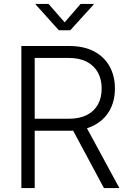

<svg xmlns="http://www.w3.org/2000/svg" viewBox="-20 -963 667 983"><path d="M89.4 0V-727.5H334Q409.2 -727.5 461.4 -700Q513.7 -672.4 541 -623.3Q568.4 -574.2 568.4 -509.3Q568.4 -444.8 540.5 -396.2Q512.7 -347.7 460.2 -320.6Q407.7 -293.5 332.5 -293.5H127V-355H332Q386.7 -355 424.3 -374Q461.9 -393.1 481.2 -427.7Q500.5 -462.4 500.5 -509.3Q500.5 -557.1 481 -592.3Q461.4 -627.4 423.8 -647Q386.2 -666.5 331.1 -666.5H157.7V0ZM512.2 0 335.9 -328.6H413.1L591.3 0ZM228.5 -942.9 311 -848.6 392.6 -942.9H459.5V-939.9L339.8 -808.1H281.2L162.6 -939.9V-942.9Z"/></svg>

Font: Inter 20pt Light
Style: Regular
Weight: 300
Version: Version 4.001;git-66647c0bb